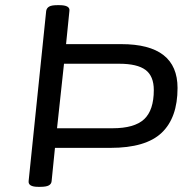

<svg xmlns="http://www.w3.org/2000/svg" viewBox="-20 -722 715 744"><path d="M128 2Q88 2 91 -21L159 -680Q161 -691 170.5 -696.5Q180 -702 202 -702H210Q252 -702 249 -680L236 -551H450Q668 -551 668 -381Q668 -266 606.5 -207.5Q545 -149 408 -149H193L180 -20Q179 -9 169 -3.5Q159 2 136 2ZM442 -475H228L201 -225H416Q501 -225 538.5 -260Q576 -295 576 -373Q576 -427 544 -451Q512 -475 442 -475Z"/></svg>

Font: Asap Expanded Expanded Regular
Style: Italic
Weight: 400
Width: 7
Italic angle: -6°
Designer: Pablo Cosgaya
Foundry: Omnibus-Type
Version: Version 3.001; ttfautohint (v1.8.4.7-5d5b)